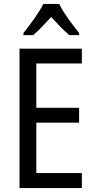

<svg xmlns="http://www.w3.org/2000/svg" viewBox="-20 -963 488 983"><path d="M283 -943H202C181 -900 137 -840 100 -794V-783H150C177 -806 210 -841 242 -876C274 -841 305 -808 335 -783H385V-794C351 -836 304 -898 283 -943ZM399 0V-77H166V-335H385V-411H166V-638H399V-714H80V0Z"/></svg>

Font: Noto Sans Malayalam Condensed
Style: Regular
Weight: 400
Width: 3
Designer: Jelle Bosma - Monotype Design Team
Foundry: Monotype Imaging Inc.
Version: Version 2.104